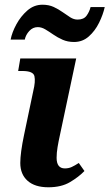

<svg xmlns="http://www.w3.org/2000/svg" viewBox="-20 -784 464 814"><path d="M185 10Q128 10 97 -17.5Q66 -45 66 -93Q66 -114 70 -144Q74 -174 82 -212L121 -398Q131 -439 126 -461Q121 -483 75 -483H57L66 -536H303L234 -211Q228 -184 224 -160Q220 -136 220 -115Q220 -70 255 -70Q271 -70 284 -76Q297 -82 314 -93L338 -59Q314 -34 277 -12Q240 10 185 10ZM294 -606Q267 -606 245.5 -615.5Q224 -625 206 -637.5Q188 -650 172 -659.5Q156 -669 140 -669Q119 -669 104 -652.5Q89 -636 85 -616H25Q31 -647 49.5 -681Q68 -715 96 -739.5Q124 -764 160 -764Q187 -764 207.5 -754.5Q228 -745 245.5 -732.5Q263 -720 278 -710.5Q293 -701 309 -701Q335 -701 347 -717.5Q359 -734 364 -754H424Q417 -722 400 -687.5Q383 -653 356.5 -629.5Q330 -606 294 -606Z"/></svg>

Font: Noto Serif
Style: Bold Italic
Weight: 700
Italic angle: -12°
Designer: Monotype Design Team
Foundry: Monotype Imaging Inc.
Version: Version 2.013